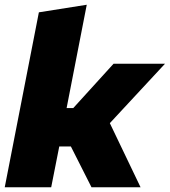

<svg xmlns="http://www.w3.org/2000/svg" viewBox="-20 -790 716 810"><path d="M0 0 144 -738 346 -770 261 -334H289L459 -521H676L352 -172H230L196 0ZM366 0 274 -182 411 -338 573 0Z"/></svg>

Font: REM ExtraBold
Style: Italic
Weight: 800
Italic angle: -11°
Designer: Octavio Pardo
Foundry: Ashler Design
Version: Version 1.005;gftools[0.9.28]